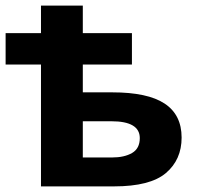

<svg xmlns="http://www.w3.org/2000/svg" viewBox="-20 -664 702 684"><path d="M275 -644V-546H450V-434H275V-335H380Q506 -335 566.5 -295Q627 -255 627 -174Q627 -95 571 -47.5Q515 0 386 0H126V-434H0V-546H126V-644ZM377 -232H275V-103H379Q423 -103 450.5 -119Q478 -135 478 -172Q478 -232 377 -232Z"/></svg>

Font: Noto Sans IKEA
Style: Bold
Weight: 600
Designer: Monotype Design Team
Foundry: Monotype Imaging Inc.
Version: Version 2.001